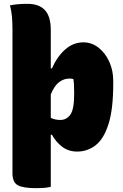

<svg xmlns="http://www.w3.org/2000/svg" viewBox="-20 -780 640 1002"><path d="M415 -559Q459 -559 494.5 -531Q530 -503 550.5 -457.5Q571 -412 571 -357V-345Q571 -209 546 -131.5Q521 -54 478.5 -21.5Q436 11 383 11Q337 11 304 -14.5Q271 -40 251 -77H245V195Q229 199 209.5 200.5Q190 202 170 202Q100 202 72.5 186.5Q45 171 45 124V-625Q45 -662 42.5 -692.5Q40 -723 32 -752Q52 -756 73.5 -758Q95 -760 124 -760Q184 -760 214.5 -727Q245 -694 245 -623V-423H251Q279 -486 321 -522.5Q363 -559 415 -559ZM342 -370Q313 -370 288 -351Q263 -332 245 -287V-165Q267 -154 295 -154Q327 -154 347 -181.5Q367 -209 367 -289V-297Q367 -344 363 -367Q358 -369 352.5 -369.5Q347 -370 342 -370Z"/></svg>

Font: Recursive Sn Csl St Blk
Style: Regular
Weight: 900
Version: Version 1.079;hotconv 1.0.112;makeotfexe 2.5.65598; ttfautoh